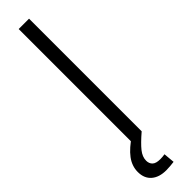

<svg xmlns="http://www.w3.org/2000/svg" viewBox="-325 -700 877 877"><g transform="rotate(-45 113.5 -261.5)"><path d="M147 -727.5V0H80.1V-727.5ZM101.1 205.6Q55.2 205.6 29.1 182.9Q2.9 160.2 2.9 119.1Q2.9 80.6 27.6 47.6Q52.2 14.6 104.5 -20L147 0Q105 36.1 85.7 60.3Q66.4 84.5 66.4 109.4Q66.4 127.9 78.1 139.2Q89.8 150.4 117.2 150.4Q124.5 150.4 132.3 149.7Q140.1 148.9 146.5 147.9L151.4 201.7Q140.1 203.1 127.4 204.3Q114.7 205.6 101.1 205.6Z"/></g></svg>

Font: Inter 28pt Light
Style: Regular
Weight: 300
Designer: Rasmus Andersson
Foundry: rsms
Version: Version 4.001;git-66647c0bb